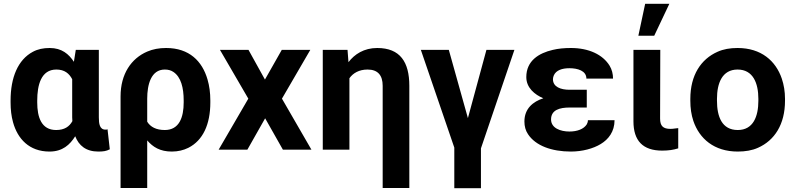

<svg xmlns="http://www.w3.org/2000/svg" viewBox="-20 -792 4206 1016"><path d="M243 -538C209 -538 180 -532 154 -518C75 -476 36 -382 36 -260V-250C36 -212 40 -177 49 -145C73 -58 134 10 242 10C311 10 350 -26 378 -71C397 -22 435 10 500 10C526 10 542 8 561 -2L549 -108C546 -106 543 -106 538 -106C507 -106 503 -138 503 -171V-528H381L371 -465C344 -506 307 -538 243 -538ZM362 -373V-171C362 -164 363 -158 363 -151C347 -122 321 -104 277 -104C199 -104 177 -172 177 -250V-260C177 -341 197 -424 278 -424C322 -424 346 -403 362 -373Z M889 10C922 10 951 3 977 -10C1054 -49 1093 -134 1093 -250V-260C1093 -301 1088 -338 1078 -372C1050 -468 982 -538 859 -538C822 -538 789 -532 759 -519C675 -483 618 -401 618 -282V203H759V-49C789 -14 827 10 889 10ZM852 -104C807 -104 776 -120 759 -148V-270C759 -344 779 -424 852 -424C870 -424 885 -420 898 -411C938 -384 952 -327 952 -260V-250C952 -172 929 -104 852 -104Z M1382 -371 1295 -528H1144L1294 -270L1137 0H1289L1383 -166L1477 0H1628L1472 -270L1622 -528H1471Z M1925 -424C1979 -424 2005 -394 2005 -338V203H2146V-338C2146 -463 2098 -538 1976 -538C1906 -538 1856 -505 1824 -463L1819 -528H1688V0H1829V-378C1848 -405 1880 -424 1925 -424Z M2456 -167 2355 -528H2207L2384 -11V204H2525V-7L2702 -528H2554Z M2994 -223H3085V-317H2994C2947 -317 2906 -332 2906 -373C2906 -380 2908 -387 2911 -394C2923 -420 2954 -431 2993 -431C3036 -431 3083 -418 3083 -376H3224C3224 -401 3218 -424 3206 -444C3170 -503 3096 -538 3001 -538C2966 -538 2934 -535 2905 -528C2832 -511 2765 -471 2765 -384C2765 -327 2810 -291 2855 -272C2800 -254 2755 -217 2755 -149C2755 -124 2761 -101 2774 -82C2814 -21 2899 10 3001 10C3062 10 3120 -6 3159 -30C3199 -54 3232 -95 3232 -156H3091C3091 -148 3089 -141 3085 -134C3069 -109 3035 -96 2993 -96C2946 -96 2896 -114 2896 -160C2896 -210 2941 -223 2994 -223Z M3484 5C3518 5 3544 1 3569 -7V-114L3551 -112C3544 -111 3537 -110 3528 -110C3489 -110 3473 -125 3473 -165L3474 -528H3332V-150C3332 -47 3382 5 3484 5ZM3394 -772 3358 -603H3442L3522 -772Z M3633 -269V-259C3633 -220 3638 -185 3649 -152C3681 -58 3759 10 3884 10C3924 10 3960 4 3991 -10C4079 -49 4134 -134 4134 -259V-269C4134 -308 4128 -343 4117 -376C4085 -470 4008 -538 3883 -538C3843 -538 3808 -532 3777 -518C3689 -479 3633 -394 3633 -269ZM3993 -269V-259C3993 -176 3966 -104 3884 -104C3800 -104 3774 -175 3774 -259V-269C3774 -351 3801 -424 3883 -424C3965 -424 3993 -352 3993 -269Z"/></svg>

Font: Asimov
Style: Regular
Weight: 500
Designer: Google
Version: Version 2.000980; 2014